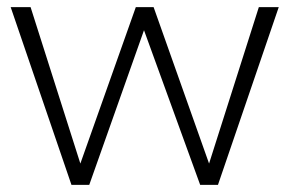

<svg xmlns="http://www.w3.org/2000/svg" viewBox="-20 -520 814 540"><path d="M708 -500H764L593 0H543L385 -435L231 0H181L10 -500H66L206 -60L362 -500H412L568 -60Z"/></svg>

Font: Prodigy Sans Light
Style: Regular
Weight: 300
Designer: Wei Huang
Foundry: Wei Huang
Version: Version 1.003; ttfautohint (v1.8.3)